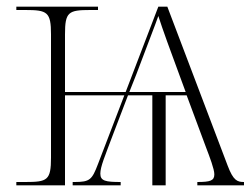

<svg xmlns="http://www.w3.org/2000/svg" viewBox="-20 -556 756 576"><path d="M29 0H175V-270H353L274 -64C256 -17 250 -10 204 -10H198V0H342V-10C297 -10 281 -13 281 -35C281 -56 295 -88 317 -147L364 -270H437V0H477V-270H540L598 -114C609 -85 623 -49 623 -33C623 -14 611 -10 572 -10V0H712V-10C692 -10 680 -14 663 -59L482 -536H455L357 -280H175V-453C175 -520 185 -526 251 -526H274V-536H29V-526H56C122 -526 133 -520 133 -453V-83C133 -15 122 -10 56 -10H29ZM368 -280 389 -333C422 -421 446 -482 455 -508C466 -473 494 -396 516 -337L537 -280Z"/></svg>

Font: Noto Serif Display ExtraLight
Style: Regular
Weight: 200
Designer: Monotype Design Team
Foundry: Monotype Imaging Inc.
Version: Version 2.009